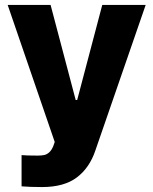

<svg xmlns="http://www.w3.org/2000/svg" viewBox="-20 -550 614 769"><path d="M66.4 196.3V71.3Q87.9 73.2 130.9 73.2Q147 73.2 157.5 70.8Q168 68.4 177.2 60.1Q186.5 51.8 193.4 35.2L199.2 18.6L10.7 -530.3H182.6L283.2 -149.4H289.1L389.6 -530.3H563.5L362.3 51.8Q338.9 122.1 287.8 160.6Q236.8 199.2 148.4 199.2Q98.6 199.2 66.4 196.3Z"/></svg>

Font: WEMIX Pretendard ExtraBold
Style: Regular
Weight: 800
Designer: Base glyphs from Inter by Rasmus Andersson; Hangeul glyphs from Noto Sans CJK(Source Han Sans) by Jang Soo-young and Kan
Foundry: Kil Hyung-jin
Version: Version 1.000